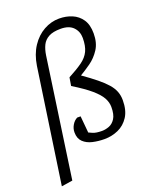

<svg xmlns="http://www.w3.org/2000/svg" viewBox="-159 -793 860 1058"><g transform="rotate(-20 271.5 -264.0)"><path d="M17 173 115 -498Q125 -562 155 -607.5Q185 -653 228 -677Q271 -701 318 -701Q359 -701 393.5 -686.5Q428 -672 449 -641Q470 -610 470 -559Q470 -504 446 -467Q422 -430 388 -406Q354 -382 325 -365Q372 -332 404.5 -305.5Q437 -279 457 -256Q477 -233 486 -209.5Q495 -186 495 -159Q495 -99 471 -62Q447 -25 409 -8Q371 9 328 9Q292 9 259 1.5Q226 -6 205 -26Q184 -46 184 -82Q184 -105 196 -125Q208 -145 226 -154H246L255 -56Q257 -55 276 -46.5Q295 -38 330 -38Q350 -38 371.5 -46Q393 -54 408 -77Q423 -100 423 -145Q423 -172 408.5 -198.5Q394 -225 357.5 -256.5Q321 -288 254 -329L262 -377Q313 -404 344.5 -426.5Q376 -449 390.5 -479Q405 -509 405 -556Q405 -594 380.5 -619.5Q356 -645 307 -645Q262 -645 236.5 -631Q211 -617 199 -592.5Q187 -568 182 -534L82 163Z"/></g></svg>

Font: Faustina Light Light
Style: Italic
Weight: 300
Italic angle: -8°
Version: Version 1.200